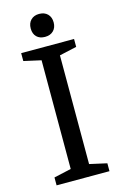

<svg xmlns="http://www.w3.org/2000/svg" viewBox="-134 -953 642 1010"><g transform="rotate(-15 187.0 -447.5)"><path d="M237 -656V-64L331 -43V0H43V-43L137 -64V-656L43 -677V-720H331V-677ZM125 -832Q125 -861 142 -878Q159 -895 187 -895Q216 -895 233 -878Q250 -861 250 -832Q250 -804 233 -787Q216 -770 187 -770Q158 -770 141.5 -786.5Q125 -803 125 -832Z"/></g></svg>

Font: Domine
Style: Regular
Weight: 400
Designer: Pablo Impallari, Rodrigo Fuenzalida, Brenda Gallo
Foundry: Pablo Impallari, Rodrigo Fuenzalida, Brenda Gallo
Version: Version 2.000